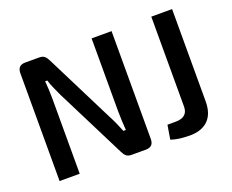

<svg xmlns="http://www.w3.org/2000/svg" viewBox="-113 -878 1299 1076"><g transform="rotate(-20 536.5 -340.0)"><path d="M638 -690V-47Q638 0 592 0H507Q486 0 475 -9.5Q464 -19 455 -38L246 -454Q236 -476 224 -502.5Q212 -529 205 -553H192Q194 -528 195.5 -502.5Q197 -477 197 -452V0H77V-643Q77 -690 123 -690H206Q227 -690 238 -680.5Q249 -671 258 -652L461 -247Q473 -225 485.5 -197.5Q498 -170 509 -142H524Q522 -171 520.5 -198.5Q519 -226 519 -253V-690ZM999 -690V-140Q999 -66 960.5 -28Q922 10 851 10Q836 10 814 8.5Q792 7 772 3Q752 -1 739 -6L753 -90H802Q875 -90 875 -154V-690Z"/></g></svg>

Font: Exo 2 SemiBold
Style: Regular
Weight: 600
Designer: Natanael Gama
Foundry: Natanael Gama
Version: Version 2.010